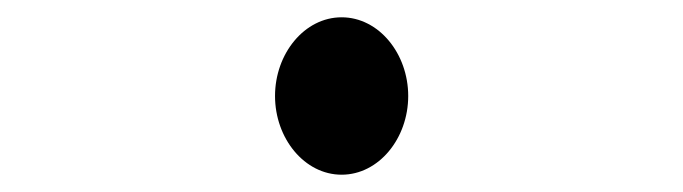

<svg xmlns="http://www.w3.org/2000/svg" viewBox="-20 -485 790 222"><path d="M375 -283C418 -283 452 -325 452 -374C452 -423 418 -465 375 -465C332 -465 298 -423 298 -374C298 -325 332 -283 375 -283Z"/></svg>

Font: 寒蝉锦书宋 CompactLight
Style: Bold
Weight: 400
Width: 4
Designer: 寒蝉锦书宋{Warren} 思源宋体{Ryoko NISHIZUKA 西塚涼子 (kana & ideographs); Frank Grießhammer (Latin, Greek & Cyrillic); Wenlong ZHANG 
Foundry: Adobe & ChillType
Version: Version 2.000;Glyphs 3.1.1 (3135)